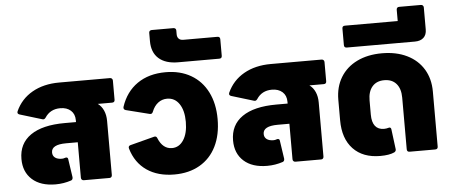

<svg xmlns="http://www.w3.org/2000/svg" viewBox="-55 -992 2675 1137"><g transform="rotate(-5 1282.5 -423.5)"><path d="M608 -589Q615 -589 619.5 -584.5Q624 -580 624 -573V-459Q624 -443 608 -443H523Q545 -427 557 -400Q569 -373 569 -338V-16Q569 -9 565 -4.5Q561 0 554 0H401Q394 0 389.5 -4.5Q385 -9 385 -16V-227H316Q228 -227 228 -180Q228 -160 242.5 -149Q257 -138 283 -138Q292 -138 303 -142L308 -143Q319 -143 320 -132L336 -24V-21Q336 -9 326 -5Q281 10 233 10Q144 10 94 -35Q44 -80 44 -157Q44 -249 114.5 -298Q185 -347 318 -347H385V-358Q385 -395 361.5 -416Q338 -437 299 -437Q239 -437 208 -389Q200 -377 188 -381L56 -421Q40 -426 46 -441Q78 -512 145.5 -550.5Q213 -589 306 -589Z M684 -163Q683 -165 683 -169Q683 -180 695 -183L837 -220Q839 -221 843 -221Q853 -221 857 -209Q870 -177 890.5 -160.5Q911 -144 938 -144Q981 -144 1007 -184Q1033 -224 1033 -292Q1033 -359 1006.5 -398.5Q980 -438 934 -438Q904 -438 880.5 -420Q857 -402 844 -369Q838 -353 824 -357L685 -392Q677 -394 674 -399.5Q671 -405 673 -412Q702 -500 770.5 -547.5Q839 -595 939 -595Q1025 -595 1089 -558Q1153 -521 1187.5 -452.5Q1222 -384 1222 -292Q1222 -198 1188 -129.5Q1154 -61 1090 -24Q1026 13 939 13Q841 13 775 -32.5Q709 -78 684 -163Z M1019 -647Q944 -647 903.5 -683Q863 -719 863 -786V-836Q863 -843 867.5 -847Q872 -851 879 -851H1008Q1015 -851 1019.5 -847Q1024 -843 1024 -836V-813Q1024 -796 1033.5 -786.5Q1043 -777 1060 -777H1263Q1279 -777 1279 -761V-663Q1279 -647 1263 -647Z M1866 -589Q1873 -589 1877.5 -584.5Q1882 -580 1882 -573V-459Q1882 -443 1866 -443H1781Q1803 -427 1815 -400Q1827 -373 1827 -338V-16Q1827 -9 1823 -4.5Q1819 0 1812 0H1659Q1652 0 1647.5 -4.5Q1643 -9 1643 -16V-227H1574Q1486 -227 1486 -180Q1486 -160 1500.5 -149Q1515 -138 1541 -138Q1550 -138 1561 -142L1566 -143Q1577 -143 1578 -132L1594 -24V-21Q1594 -9 1584 -5Q1539 10 1491 10Q1402 10 1352 -35Q1302 -80 1302 -157Q1302 -249 1372.5 -298Q1443 -347 1576 -347H1643V-358Q1643 -395 1619.5 -416Q1596 -437 1557 -437Q1497 -437 1466 -389Q1458 -377 1446 -381L1314 -421Q1298 -426 1304 -441Q1336 -512 1403.5 -550.5Q1471 -589 1564 -589Z M1944 -221V-343Q1944 -419 1978.5 -476Q2013 -533 2076.5 -564Q2140 -595 2225 -595Q2310 -595 2373.5 -564Q2437 -533 2471.5 -476Q2506 -419 2506 -343V-16Q2506 0 2490 0H2338Q2322 0 2322 -16V-323Q2322 -376 2296.5 -405.5Q2271 -435 2225 -435Q2179 -435 2153.5 -405.5Q2128 -376 2128 -323V-239Q2128 -194 2146 -171Q2164 -148 2199 -148Q2213 -148 2226 -152L2230 -153Q2241 -153 2242 -140L2257 -22V-19Q2257 -10 2247 -4Q2217 10 2163 10Q2060 10 2002 -51Q1944 -112 1944 -221Z M2021 -647Q2005 -647 2005 -663V-761Q2005 -777 2021 -777H2335V-844Q2335 -851 2339 -855.5Q2343 -860 2350 -860H2480Q2487 -860 2491.5 -855.5Q2496 -851 2496 -844V-713Q2496 -681 2477.5 -664Q2459 -647 2426 -647Z"/></g></svg>

Font: LINE Seed Sans TH App ExtraBold
Style: Regular
Weight: 800
Designer: Dalton Maag Ltd | Thai characters by Cadson Demak Co.,Ltd.
Foundry: Dalton Maag Ltd
Version: Version 1.003